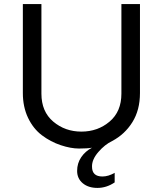

<svg xmlns="http://www.w3.org/2000/svg" viewBox="-20 -718 798 941"><path d="M575 -698H666V-262Q666 -179 629 -119.5Q592 -60 530 -27Q494 -10 462 27Q430 64 431 99Q431 147 482 147Q511 147 542 129V176Q502 203 457.5 203Q413 203 385.5 180Q358 157 358 119.5Q358 82 378 52.5Q398 23 431 6Q408 10 367.5 10Q327 10 277.5 -6.5Q228 -23 185.5 -55Q143 -87 117.5 -140.5Q92 -194 92 -262V-698H183V-259Q183 -171 241 -122Q299 -73 379 -73Q459 -73 517 -122Q575 -171 575 -259Z"/></svg>

Font: Varela
Style: Regular
Weight: 400
Designer: Joe Prince
Foundry: Joe Prince
Version: Version 1.000